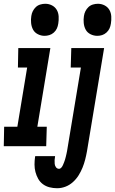

<svg xmlns="http://www.w3.org/2000/svg" viewBox="-47 -775 610 1018"><path d="M189 -585Q171 -585 154 -593.5Q137 -602 128.5 -617.5Q120 -633 118 -652.5Q116 -672 119 -690Q121 -704 127 -716Q133 -728 143 -737.5Q153 -747 166.5 -751Q180 -755 193 -755Q212 -755 228.5 -746.5Q245 -738 254 -722.5Q263 -707 264 -687.5Q265 -668 262 -650Q260 -636 254.5 -624Q249 -612 238.5 -602.5Q228 -593 215 -589Q202 -585 189 -585ZM198 0H-27L-25 -103H45L97 -417H48L50 -520H220L151 -103H201ZM469 -585Q450 -585 433 -593.5Q416 -602 407.5 -617.5Q399 -633 397 -652.5Q395 -672 398 -690Q400 -704 406 -716Q412 -728 422 -737.5Q432 -747 445.5 -751Q459 -755 472 -755Q491 -755 507.5 -746.5Q524 -738 533 -722.5Q542 -707 543 -687.5Q544 -668 541 -650Q539 -636 533.5 -624Q528 -612 517.5 -602.5Q507 -593 494.5 -589Q482 -585 469 -585ZM256 223Q235 223 215.5 218Q196 213 180.5 201.5Q165 190 155.5 173Q146 156 141 137Q136 118 136 97.5Q136 77 139 56L140 53H245V54Q243 64 242.5 74Q242 84 243 94Q244 104 250 112Q256 120 266 120Q273 120 278.5 113.5Q284 107 287 99.5Q290 92 293 85Q296 78 298 70.5Q300 63 302 55.5Q304 48 305.5 40.5Q307 33 308.5 26Q310 19 311 11L382 -417H328L331 -520H505L414 28Q410 50 404.5 71.5Q399 93 390.5 114Q382 135 369.5 155Q357 175 339 191Q321 207 299.5 215Q278 223 256 223Z"/></svg>

Font: Iosevka Extrabold Oblique
Style: Regular
Weight: 800
Italic angle: -9°
Monospace: yes
Designer: Belleve Invis
Foundry: Belleve Invis
Version: Version 32.5.0; ttfautohint (v1.8.4)